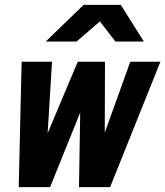

<svg xmlns="http://www.w3.org/2000/svg" viewBox="-20 -770 680 790"><path d="M57 0 69 -516H194L176 -222L300 -516H412L411 -224L516 -516H640L433 0H305L310 -307L186 0ZM168 -599 324 -750H477L572 -599H455L391 -682L295 -599Z"/></svg>

Font: Red Hat Mono
Style: Italic
Weight: 400
Italic angle: -12°
Monospace: yes
Designer: Pentagram, MCKL
Foundry: MCKL
Version: Version 1.030